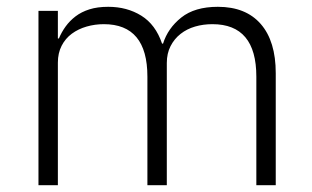

<svg xmlns="http://www.w3.org/2000/svg" viewBox="-20 -544 916 564"><path d="M93 0V-512H150V-431H153Q161 -450 173 -466.5Q185 -483 202 -496Q219 -509 242.5 -516.5Q266 -524 298 -524Q353 -524 395 -498Q437 -472 456 -416H459Q473 -461 512.5 -492.5Q552 -524 620 -524Q702 -524 746 -473.5Q790 -423 790 -329V0H733V-319Q733 -473 604 -473Q577 -473 553 -466Q529 -459 510.5 -444.5Q492 -430 481 -408.5Q470 -387 470 -359V0H413V-319Q413 -473 285 -473Q259 -473 234.5 -466Q210 -459 191 -445Q172 -431 161 -409.5Q150 -388 150 -360V0Z"/></svg>

Font: IBM Plex Sans KR Light
Style: Regular
Weight: 300
Designer: Mike Abbink; Paul van der Laan; Pieter van Rosmalen; Wujin Sim; Chorong Kim; Dohee Lee;
Foundry: Sandoll Inc.
Version: Version 1.001